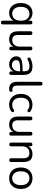

<svg xmlns="http://www.w3.org/2000/svg" viewBox="1587 -2339 939 4153"><g transform="rotate(90 2056.5 -262.5)"><path d="M466.7 186.9Q447.3 186.9 436.9 176.2Q426.4 165.5 426.4 145.7V-113.8H437.4Q421.4 -58.4 374.1 -24.7Q326.7 8.9 261 8.9Q195.9 8.9 147.4 -21.8Q98.9 -52.5 72.4 -109.5Q46 -166.5 46 -243.4Q46 -321.3 72.7 -377.6Q99.4 -433.8 147.9 -464.6Q196.4 -495.3 261 -495.3Q327.2 -495.3 374.8 -461.6Q422.4 -428 437.9 -371.2L426.9 -357.1V-452Q426.9 -472.4 437.3 -482.9Q447.8 -493.3 467.2 -493.3Q486.6 -493.3 497 -482.9Q507.4 -472.4 507.4 -452V145.7Q507.4 165.5 496.8 176.2Q486.1 186.9 466.7 186.9ZM277.9 -56.4Q323.4 -56.4 357.2 -78.1Q391.1 -99.8 409.5 -141.7Q427.9 -183.5 427.9 -243.4Q427.9 -334 387.3 -382Q346.7 -430 277.9 -430Q232.4 -430 198.6 -408.5Q164.8 -387 146.4 -345.4Q127.9 -303.8 127.9 -243.4Q127.9 -153.3 168.8 -104.8Q209.7 -56.4 277.9 -56.4Z M831.4 8.9Q772.5 8.9 733.5 -12.8Q694.6 -34.5 675.4 -77.3Q656.1 -120.2 656.1 -184V-452Q656.1 -472.9 666.6 -483.1Q677 -493.3 696.4 -493.3Q715.8 -493.3 726.5 -483.1Q737.1 -472.9 737.1 -452V-185.2Q737.1 -120.5 763.4 -89.1Q789.7 -57.8 846.9 -57.8Q909.1 -57.8 948.2 -99.7Q987.4 -141.6 987.4 -210.3V-452Q987.4 -472.9 997.8 -483.1Q1008.2 -493.3 1027.6 -493.3Q1047 -493.3 1057.7 -483.1Q1068.4 -472.9 1068.4 -452V-34.8Q1068.4 6.9 1029.1 6.9Q1010.2 6.9 999.7 -4Q989.3 -14.9 989.3 -34.8V-126.2L1002.3 -112.1Q982.3 -53.3 936.9 -22.2Q891.5 8.9 831.4 8.9Z M1372.7 8.9Q1322.8 8.9 1283.2 -10.8Q1243.5 -30.5 1220.8 -64.1Q1198.1 -97.8 1198.1 -139.7Q1198.1 -193.7 1225.3 -224.7Q1252.5 -255.6 1316.3 -268.8Q1380.1 -282 1489.8 -282H1535.1V-228.6H1491.4Q1409.8 -228.6 1363.5 -221.3Q1317.2 -214 1298.5 -195.7Q1279.8 -177.5 1279.8 -144.6Q1279.8 -103.7 1308.4 -77.6Q1337 -51.6 1386.5 -51.6Q1426.3 -51.6 1456.6 -70.8Q1486.9 -90 1504.5 -123.1Q1522.2 -156.2 1522.2 -198.7V-313.1Q1522.2 -374.8 1497 -402.6Q1471.8 -430.4 1414.5 -430.4Q1379.7 -430.4 1344.6 -421.3Q1309.5 -412.2 1270.9 -392Q1257.2 -385.1 1247 -387.6Q1236.7 -390 1230.8 -398.2Q1225 -406.5 1224.2 -417Q1223.4 -427.5 1228.4 -437.5Q1233.5 -447.5 1246.2 -452.9Q1289.5 -475 1332.8 -485.2Q1376.1 -495.3 1415.3 -495.3Q1478.3 -495.3 1519.3 -474.9Q1560.2 -454.5 1580.3 -412.9Q1600.4 -371.3 1600.4 -306.1V-34.8Q1600.4 -14.9 1590.7 -4Q1581 6.9 1562.5 6.9Q1544.1 6.9 1533.9 -4Q1523.7 -14.9 1523.7 -34.8V-113H1533.3Q1524.7 -75.4 1502.3 -48Q1480 -20.7 1447.1 -5.9Q1414.2 8.9 1372.7 8.9Z M1898 8.9Q1825.7 8.9 1787.6 -34.8Q1749.6 -78.6 1749.6 -160.6V-670.7Q1749.6 -691.1 1760 -701.5Q1770.5 -711.9 1789.9 -711.9Q1809.3 -711.9 1819.9 -701.5Q1830.6 -691.1 1830.6 -670.7V-167.1Q1830.6 -113.1 1852.5 -86.6Q1874.4 -60.1 1915.7 -60.1Q1924.7 -60.1 1931.7 -60.9Q1938.7 -61.7 1945.7 -62.1Q1956.6 -63.1 1961.3 -57Q1966 -51 1966 -32.6Q1966 -15 1958.1 -5.8Q1950.3 3.5 1932 6.5Q1923.6 7.5 1915 8.2Q1906.4 8.9 1898 8.9Z M2247 8.9Q2174.2 8.9 2121.2 -22.8Q2068.2 -54.6 2039.6 -112.1Q2011 -169.5 2011 -246.5Q2011 -304.4 2027.1 -350.4Q2043.3 -396.3 2073.9 -428.6Q2104.5 -460.8 2148.3 -478.1Q2192.2 -495.3 2247 -495.3Q2282.6 -495.3 2321.7 -483.9Q2360.7 -472.5 2393.1 -446.2Q2403.3 -438.9 2405.9 -429.1Q2408.5 -419.3 2405.8 -409.6Q2403 -399.9 2395.9 -393.4Q2388.8 -386.8 2378.5 -385.9Q2368.2 -385 2356.5 -393Q2330.8 -412.9 2303.8 -420.9Q2276.9 -429 2251.6 -429Q2213.3 -429 2184.1 -416.7Q2154.8 -404.3 2134.7 -381.1Q2114.5 -357.9 2104.2 -323.9Q2093.9 -289.8 2093.9 -245.5Q2093.9 -157.7 2135 -107.5Q2176 -57.3 2251.6 -57.3Q2276.9 -57.3 2303.6 -65.2Q2330.3 -73 2356.5 -92.9Q2368.2 -100.9 2378.3 -99.7Q2388.3 -98.6 2395.2 -92Q2402.1 -85.5 2404.4 -75.8Q2406.6 -66.1 2403.8 -56.3Q2400.9 -46.5 2391.2 -39.7Q2359.3 -13.8 2321 -2.4Q2282.6 8.9 2247 8.9Z M2676.4 8.9Q2617.5 8.9 2578.5 -12.8Q2539.6 -34.5 2520.4 -77.3Q2501.1 -120.2 2501.1 -184V-452Q2501.1 -472.9 2511.6 -483.1Q2522 -493.3 2541.4 -493.3Q2560.8 -493.3 2571.5 -483.1Q2582.1 -472.9 2582.1 -452V-185.2Q2582.1 -120.5 2608.4 -89.1Q2634.7 -57.8 2691.9 -57.8Q2754.1 -57.8 2793.2 -99.7Q2832.4 -141.6 2832.4 -210.3V-452Q2832.4 -472.9 2842.8 -483.1Q2853.2 -493.3 2872.6 -493.3Q2892 -493.3 2902.7 -483.1Q2913.4 -472.9 2913.4 -452V-34.8Q2913.4 6.9 2874.1 6.9Q2855.2 6.9 2844.7 -4Q2834.3 -14.9 2834.3 -34.8V-126.2L2847.3 -112.1Q2827.3 -53.3 2781.9 -22.2Q2736.5 8.9 2676.4 8.9Z M3104.9 6.9Q3085.5 6.9 3075 -4Q3064.6 -14.9 3064.6 -34.8V-452Q3064.6 -472.4 3075 -482.9Q3085.5 -493.3 3104.4 -493.3Q3123.3 -493.3 3133.5 -482.9Q3143.7 -472.4 3143.7 -452V-366L3132.7 -377.7Q3153.6 -436 3201.4 -465.7Q3249.3 -495.3 3310.9 -495.3Q3369.4 -495.3 3407.6 -474.3Q3445.9 -453.4 3464.9 -410.8Q3483.9 -368.1 3483.9 -303.3V-34.8Q3483.9 -14.9 3473.5 -4Q3463 6.9 3443.6 6.9Q3424.2 6.9 3413.6 -4Q3402.9 -14.9 3402.9 -34.8V-298.4Q3402.9 -366 3376.4 -397.3Q3349.8 -428.6 3292.1 -428.6Q3225.4 -428.6 3185.5 -387.2Q3145.6 -345.8 3145.6 -276.6V-34.8Q3145.6 6.9 3104.9 6.9Z M3834.9 8.9Q3764.2 8.9 3712.2 -22.1Q3660.2 -53.1 3631.6 -109.8Q3603 -166.5 3603 -243.4Q3603 -301.3 3619.1 -347.6Q3635.3 -393.8 3665.9 -427.1Q3696.5 -460.3 3739.3 -477.8Q3782.2 -495.3 3834.9 -495.3Q3905.6 -495.3 3957.6 -464.3Q4009.7 -433.3 4038.3 -376.8Q4066.9 -320.3 4066.9 -243.4Q4066.9 -185.5 4050.7 -139Q4034.6 -92.5 4003.9 -59.3Q3973.3 -26.1 3930.8 -8.6Q3888.2 8.9 3834.9 8.9ZM3834.9 -56.4Q3880.4 -56.4 3914.2 -78.1Q3948.1 -99.8 3966.5 -141.7Q3984.9 -183.5 3984.9 -243.4Q3984.9 -334 3944.3 -382Q3903.7 -430 3834.9 -430Q3789.4 -430 3755.6 -408.5Q3721.8 -387 3703.4 -345.4Q3684.9 -303.8 3684.9 -243.4Q3684.9 -153.3 3725.8 -104.8Q3766.7 -56.4 3834.9 -56.4Z"/></g></svg>

Font: Nunito ExtraLight
Style: Regular
Weight: 200
Designer: Vernon Adams
Foundry: Vernon Adams
Version: Version 3.602